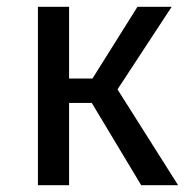

<svg xmlns="http://www.w3.org/2000/svg" viewBox="-20 -547 561 567"><path d="M506 0H397L251 -243H184V0H92V-527H184V-315H253L386 -527H487L327 -283Z"/></svg>

Font: Trujillo
Style: Regular
Weight: 400
Designer: Fira Sans original fonts by bBox Type GmbH, Carrois Corporate GbR, & Edenspiekermann AG / Changes by Cristiano Sobral
Foundry: Fira Sans original fonts by bBox Type GmbH, Carrois Corporate GbR, & Edenspiekermann AG / Changes by Cristiano Sobral
Version: Version 4.301;October 17, 2021;FontCreator 14.0.0.2814 64-bi